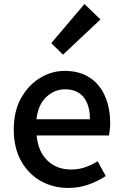

<svg xmlns="http://www.w3.org/2000/svg" viewBox="-20 -914 606 948"><path d="M317 14Q242 14 181 -20.5Q120 -55 84 -119.5Q48 -184 48 -275Q48 -365 84 -429.5Q120 -494 177.5 -529Q235 -564 299 -564Q372 -564 422 -531.5Q472 -499 498 -440.5Q524 -382 524 -304Q524 -287 522 -271.5Q520 -256 518 -245H161Q168 -166 214 -121.5Q260 -77 331 -77Q368 -77 400 -88Q432 -99 462 -118L502 -45Q465 -20 417.5 -3Q370 14 317 14ZM160 -325H424Q424 -396 392.5 -434.5Q361 -473 301 -473Q249 -473 208.5 -435Q168 -397 160 -325ZM291 -644 233 -701 397 -894 476 -818Z"/></svg>

Font: Source Han Sans SC Medium
Style: Regular
Weight: 500
Designer: Ryoko NISHIZUKA 西塚涼子 (kana, bopomofo & ideographs); Paul D. Hunt (Latin, Greek & Cyrillic); Sandoll Communications 산돌커뮤니
Foundry: Adobe
Version: Version 2.004;hotconv 1.0.118;makeotfexe 2.5.65603